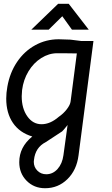

<svg xmlns="http://www.w3.org/2000/svg" viewBox="-20 -725 593 1017"><path d="M82 134Q82 54 151 -2Q84 -22 48.5 -74Q13 -126 13 -203Q13 -233 19 -266Q32 -340 70.5 -397Q109 -454 166.5 -485.5Q224 -517 291 -517L353 -515L409 -508H475L396 98Q386 176 337 224Q288 272 219 272Q160 272 121 232.5Q82 193 82 134ZM291 -106Q316 -123 334 -146.5Q352 -170 354 -188L387 -442L312 -443H283Q239 -443 198.5 -417.5Q158 -392 131 -347.5Q104 -303 97 -248Q95 -226 95 -215Q95 -151 124.5 -109Q154 -67 200 -67Q246 -67 291 -106ZM316 97 338 -63Q336 -61 327.5 -50Q319 -39 309 -29Q286 -13 222 28Q167 56 160 122Q159 125 159 132Q159 160 178 179Q197 198 225 198Q260 198 285 170Q310 142 316 97ZM288 -705H344L450 -568H361L310 -639L238 -568H146Z"/></svg>

Font: Bellota
Style: Bold Italic
Weight: 700
Italic angle: -7.5°
Designer: Kemie Guaida
Foundry: Kemie Guaida
Version: Version 4.001